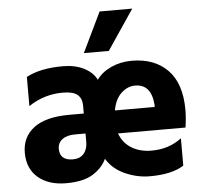

<svg xmlns="http://www.w3.org/2000/svg" viewBox="-59 -917 1082 1019"><g transform="rotate(-5 482.0 -407.5)"><path d="M300.8 -323.2H377.9V-366.2Q377.9 -403.3 355 -423.3Q332 -443.4 276.4 -443.4Q176.8 -443.4 93.8 -387.7V-543Q168 -583 289.1 -583Q353.5 -583 400.9 -559.1Q448.2 -535.2 467.8 -495.1Q495.1 -534.2 545.4 -557.1Q595.7 -580.1 655.3 -580.1Q776.4 -580.1 846.7 -508.3Q917 -436.5 917 -295.9Q917 -252.9 909.2 -202.1H549.8Q568.4 -150.4 613.3 -123Q658.2 -95.7 719.7 -95.7Q812.5 -95.7 879.9 -147.5V-2Q817.4 39.1 698.2 39.1Q631.8 39.1 566.9 10.3Q502 -18.6 468.8 -74.2Q448.2 -28.3 397.5 4.4Q346.7 37.1 252.9 37.1Q159.2 37.1 103.5 -10.7Q47.9 -58.6 47.9 -142.6Q47.9 -226.6 111.3 -274.9Q174.8 -323.2 300.8 -323.2ZM229.5 -148.4Q229.5 -85.9 299.8 -85.9Q336.9 -85.9 357.4 -109.4Q377.9 -132.8 377.9 -171.9V-216.8H322.3Q278.3 -216.8 253.9 -198.2Q229.5 -179.7 229.5 -148.4ZM406.2 -642.6 508.8 -855.5H682.6L539.1 -642.6ZM543.9 -325.2H755.9V-338.9Q747.1 -447.3 662.1 -447.3Q621.1 -447.3 587.9 -416Q554.7 -384.8 543.9 -325.2Z"/></g></svg>

Font: GenEi M Gothic v2 Heavy
Style: Regular
Weight: 800
Version: Version 2.0